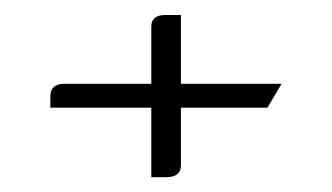

<svg xmlns="http://www.w3.org/2000/svg" viewBox="-20 -301 448 259"><path d="M47.9 -155.8V-170.9Q47.9 -188 66.9 -188H184.1V-265.1Q184.1 -280.8 203.1 -280.8H224.1V-188H359.9L340.8 -155.8H224.1V-78.1Q224.1 -62 204.1 -62H184.1V-155.8Z"/></svg>

Font: Hhenum
Style: Regular
Weight: 400
Designer: T. Christopher White
Version: Version 1.0